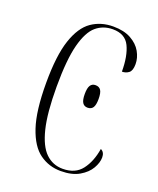

<svg xmlns="http://www.w3.org/2000/svg" viewBox="-110 -611 567 690"><g transform="rotate(20 174.0 -266.5)"><path d="M204 10Q159 10 123.5 -15.5Q88 -41 67.5 -102Q47 -163 47 -270Q47 -375 67 -434.5Q87 -494 122.5 -518.5Q158 -543 205 -543Q246 -543 273 -528Q300 -513 313 -490Q326 -467 326 -443Q326 -418 315 -409.5Q304 -401 289 -401Q289 -461 271.5 -497Q254 -533 207 -533Q170 -533 143.5 -510.5Q117 -488 102 -431Q87 -374 87 -270Q87 -170 101.5 -111Q116 -52 143 -26Q170 0 208 0Q256 0 280.5 -32Q305 -64 313 -114Q328 -107 328 -87Q328 -67 315 -44.5Q302 -22 274.5 -6Q247 10 204 10ZM217 -237Q204 -237 197.5 -247Q191 -257 191 -280Q191 -303 197.5 -313Q204 -323 217 -323Q231 -323 237.5 -313Q244 -303 244 -280Q244 -257 237.5 -247Q231 -237 217 -237Z"/></g></svg>

Font: Noto Serif Display ExtraCondensed ExtraLight
Style: Regular
Weight: 200
Width: 2
Designer: Monotype Design Team
Foundry: Monotype Imaging Inc.
Version: Version 2.009